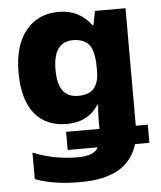

<svg xmlns="http://www.w3.org/2000/svg" viewBox="-55 -607 752 895"><g transform="rotate(-5 320.5 -159.5)"><path d="M252.9 -559.1C188 -559.1 136.7 -536.1 99.1 -489.7C61 -443.4 42 -377.4 42 -292C42 -122.6 118.2 -35.2 245.1 -35.2C307.6 -35.2 359.4 -56.6 395 -112.8H398.9C396.5 -94.7 395 -64.9 395 -44.9V1H238.8V85.9H378.9C367.2 112.8 329.6 124 283.2 124C210.9 124 141.1 110.8 74.2 84V208C139.2 231.9 207.5 240.2 285.2 240.2C433.1 240.2 521.5 191.4 554.2 85.9H621.1V1H564.9V-548.8H421.9L409.2 -482.9H404.8C367.7 -533.7 316.9 -559.1 252.9 -559.1ZM308.1 -421.9C341.8 -421.9 367.2 -411.6 383.3 -391.6C399.4 -371.1 407.2 -335.4 407.2 -284.2V-271C407.2 -190.9 372.6 -161.1 310.1 -161.1C247.6 -161.1 214.8 -200.2 214.8 -292C214.8 -378.4 246.1 -421.9 308.1 -421.9Z"/></g></svg>

Font: Noto Reveo Sans
Style: Regular
Weight: 800
Designer: Monotype Design Team
Foundry: Monotype Imaging Inc.
Version: Version 2.007